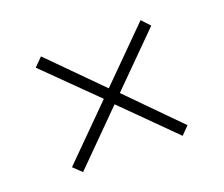

<svg xmlns="http://www.w3.org/2000/svg" viewBox="-77 -582 735 629"><g transform="rotate(-20 290.5 -267.5)"><path d="M462.9 -65.9 288.6 -239.3 115.7 -65.9 86.9 -93.3 261.7 -268.1 86.9 -440.4 115.7 -469.2 288.6 -294.9 462.9 -469.2 489.7 -440.4 317.4 -268.1 489.7 -93.3Z"/></g></svg>

Font: Kitab
Style: Regular
Weight: 400
Designer: SIL International
Foundry: Khaled Hosny
Version: Version 1.000